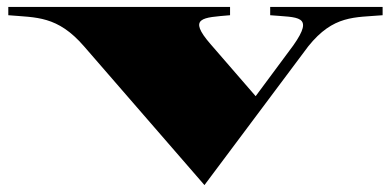

<svg xmlns="http://www.w3.org/2000/svg" viewBox="-20 -520 1130 555"><path d="M1086 -476V-500H761V-476C841 -469 890 -477 828 -389L719 -242L589 -392C521 -470 566 -469 645 -476V-500H4V-476C85 -469 146 -475 223 -386L571 15L871 -386C944 -477 1005 -469 1086 -476Z"/></svg>

Font: Sprat Extended Black
Style: Regular
Weight: 900
Width: 9
Designer: Ethan Nakache
Foundry: Collletttivo
Version: Version 2.000;Glyphs 3.2 (3217)